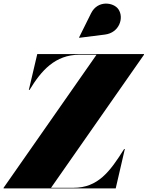

<svg xmlns="http://www.w3.org/2000/svg" viewBox="-75 -1052 824 1072"><path d="M511 -859C591 -869 619 -952.5 586 -1000.5C559 -1039.5 470.5 -1052.5 433.5 -978L366.5 -843L368 -841ZM464 -746.5 -55 -3.5V0H571L622 -220H618C539 -94 472 -3.5 335 -3.5H210L729 -746.5V-750H133L86 -550H90C155 -657 232 -746.5 369 -746.5Z"/></svg>

Font: Bodoni* 48pt Fatface
Style: Italic
Weight: 900
Italic angle: -13°
Version: Version 2.3